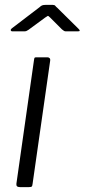

<svg xmlns="http://www.w3.org/2000/svg" viewBox="-20 -764 346 784"><path d="M113 -13Q112 -4 109.5 -2Q107 0 98 0H61Q53 0 49.5 -3.5Q46 -7 47 -14L119 -520Q120 -527 121.5 -528.5Q123 -530 129 -530H174Q179 -530 182.5 -526.5Q186 -523 185 -517ZM233 -644 184 -693Q177 -700 175 -699Q173 -698 164 -692L96 -642Q90 -638 87 -637Q84 -636 78 -636H31Q25 -636 24 -640Q23 -644 28 -648L142 -735Q147 -740 152 -742Q157 -744 165 -744H196Q203 -744 206 -740Q209 -736 213 -733L301 -646Q306 -641 305.5 -638.5Q305 -636 298 -636H248Q244 -636 240.5 -638.5Q237 -641 233 -644Z"/></svg>

Font: Libre Franklin Thin Light
Style: Italic
Weight: 300
Italic angle: -8°
Version: Version 3.000